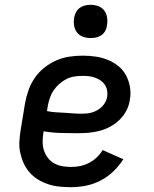

<svg xmlns="http://www.w3.org/2000/svg" viewBox="-20 -769 640 797"><path d="M274 8Q250 8 226 5.5Q202 3 179.5 -4.5Q157 -12 137.5 -24Q118 -36 103 -53Q88 -70 78.5 -91Q69 -112 64 -135Q59 -158 60.5 -182.5Q62 -207 66 -231L84 -341Q89 -368 98.5 -395Q108 -422 124.5 -446Q141 -470 164.5 -488.5Q188 -507 214.5 -518.5Q241 -530 269 -534Q297 -538 324 -538Q351 -538 377.5 -534Q404 -530 427.5 -520.5Q451 -511 471 -495Q491 -479 503 -456.5Q515 -434 519.5 -407.5Q524 -381 519 -355Q516 -332 505 -310.5Q494 -289 476.5 -272Q459 -255 438 -243.5Q417 -232 394 -226Q371 -220 348.5 -218Q326 -216 303 -216Q268 -216 232 -217Q196 -218 161 -224L160 -217Q157 -199 157 -180Q157 -161 162.5 -144.5Q168 -128 178.5 -114Q189 -100 204 -91.5Q219 -83 237 -79.5Q255 -76 274 -76Q293 -76 311.5 -79.5Q330 -83 348 -92Q366 -101 381 -115Q396 -129 406 -146L492 -108Q474 -80 450 -57Q426 -34 396.5 -19Q367 -4 336 2Q305 8 274 8ZM318 -297Q329 -297 340.5 -298Q352 -299 363 -302.5Q374 -306 384.5 -312Q395 -318 403.5 -326.5Q412 -335 417.5 -345.5Q423 -356 425 -368Q427 -381 424.5 -394Q422 -407 415 -417.5Q408 -428 397.5 -435Q387 -442 375 -446.5Q363 -451 350 -452.5Q337 -454 324 -454Q307 -454 289.5 -451.5Q272 -449 256 -441Q240 -433 226 -420.5Q212 -408 202 -393Q192 -378 186.5 -361Q181 -344 178 -327L175 -308Q193 -304 210.5 -303Q228 -302 246 -301Q264 -300 282 -298.5Q300 -297 318 -297ZM356 -611Q340 -611 324.5 -616.5Q309 -622 299.5 -634.5Q290 -647 287.5 -663.5Q285 -680 288 -697Q290 -708 296 -719Q302 -730 312 -737Q322 -744 333.5 -746.5Q345 -749 356 -749Q373 -749 388 -743.5Q403 -738 412.5 -725.5Q422 -713 424.5 -696.5Q427 -680 424 -663Q423 -652 417 -641Q411 -630 401 -623Q391 -616 379.5 -613.5Q368 -611 356 -611Z"/></svg>

Font: Iosevka Slab Medium Extended
Style: Italic
Weight: 500
Width: 7
Italic angle: -9°
Monospace: yes
Designer: Belleve Invis
Foundry: Belleve Invis
Version: Version 11.1.0; ttfautohint (v1.8.3)